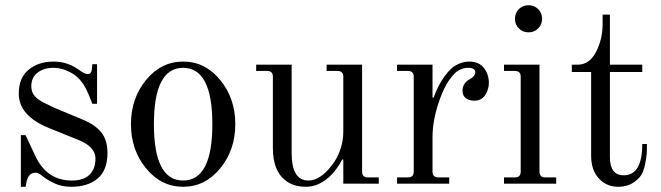

<svg xmlns="http://www.w3.org/2000/svg" viewBox="-20 -704 2534 736"><path d="M52 -345Q52 -406 90 -437Q128 -468 186 -468Q239 -468 283 -436Q305 -420 316 -420Q330 -420 332 -438L334 -458H352V-306H334L320 -341Q297 -398 259.5 -421Q222 -444 185 -444Q148 -444 124 -425.5Q100 -407 100 -374Q100 -351 112.5 -336.5Q125 -322 146 -311.5Q167 -301 188 -291L296 -246Q343 -227 367.5 -197.5Q392 -168 392 -118Q392 -51 354 -19.5Q316 12 254 12Q216 12 188 -1.5Q160 -15 143.5 -28.5Q127 -42 117 -42Q89 -42 82 -8L78 12H60V-186H78L115 -107Q159 -12 255 -12Q301 -12 323.5 -34.5Q346 -57 346 -96Q346 -141 282 -167L168 -213Q52 -260 52 -345Z M682 -12Q794 -12 794 -228Q794 -444 682 -444Q570 -444 570 -228Q570 -12 682 -12ZM682 12Q598 12 540 -58.5Q482 -129 482 -228Q482 -327 540 -397.5Q598 -468 682 -468Q766 -468 824 -397.5Q882 -327 882 -228Q882 -129 824 -58.5Q766 12 682 12Z M1153 12Q1103 12 1072 -14Q1026 -51 1026 -137V-410Q1026 -432 1004 -432H962V-456H1098V-117Q1098 -12 1162 -12Q1207 -12 1251.5 -69.5Q1296 -127 1296 -202V-410Q1296 -432 1274 -432H1232V-456H1368V-46Q1368 -24 1390 -24H1432V0H1296V-92L1292 -93Q1266 -43 1229.5 -15.5Q1193 12 1153 12Z M1502 0V-24H1544Q1566 -24 1566 -46V-410Q1566 -432 1544 -432H1502V-456H1638V-330L1642 -329Q1659 -377 1683.5 -410.5Q1708 -444 1728 -454Q1753 -468 1778 -468Q1816 -468 1835 -443.5Q1854 -419 1854 -386Q1854 -362 1840 -340Q1826 -318 1798 -318Q1779 -318 1766 -327.5Q1753 -337 1753 -356Q1753 -385 1780 -400Q1802 -412 1802 -427Q1802 -444 1774 -444Q1757 -444 1739.5 -435Q1722 -426 1701.5 -396.5Q1681 -367 1664 -318Q1638 -244 1638 -178V-46Q1638 -24 1660 -24H1702V0Z M2006 -580Q1984 -580 1969 -595Q1954 -610 1954 -632Q1954 -654 1969 -669Q1984 -684 2006 -684Q2028 -684 2043 -669Q2058 -654 2058 -632Q2058 -610 2043 -595Q2028 -580 2006 -580ZM1912 0V-24H1954Q1976 -24 1976 -46V-410Q1976 -432 1954 -432H1912V-456H2048V-46Q2048 -24 2070 -24H2112V0Z M2350 12Q2305 12 2275.5 -20Q2246 -52 2246 -107V-428H2172V-456H2194Q2239 -456 2264.5 -504.5Q2290 -553 2290 -612V-648H2318V-456H2442V-428H2318V-102Q2318 -32 2371 -32Q2442 -32 2442 -152H2460Q2460 -129 2459 -114Q2458 -99 2452.5 -72.5Q2447 -46 2436 -30Q2425 -14 2403 -1Q2381 12 2350 12Z"/></svg>

Font: Old Standard TT
Style: Regular
Weight: 400
Designer: Alexey Kryukov <alexios@thessalonica.org.ru>
Version: Version 1.0